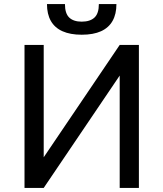

<svg xmlns="http://www.w3.org/2000/svg" viewBox="-20 -920 800 940"><path d="M100 0V-700H194V-150L566 -700H660V0H566V-550L194 0ZM380 -750Q324 -750 286 -767Q248 -784 229 -817.5Q210 -851 210 -900H298Q298 -854 319 -834Q340 -814 380 -814Q421 -814 442.5 -834Q464 -854 464 -900H550Q550 -851 531 -817.5Q512 -784 474.5 -767Q437 -750 380 -750Z"/></svg>

Font: Golos Text
Style: Regular
Weight: 400
Designer: A.Korolkova, Vitaly Kuzmin
Foundry: ParaType Ltd
Version: Version 2.004